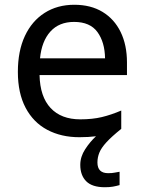

<svg xmlns="http://www.w3.org/2000/svg" viewBox="-20 -566 604 806"><path d="M389 116Q389 161 434 161Q451 161 462.5 158.5Q474 156 482 155V211Q468 215 454 217.5Q440 220 420 220Q367 220 342 195Q317 170 317 126Q317 92 337.5 60.5Q358 29 383 6Q352 10 313 10Q237 10 178.5 -21Q120 -52 87.5 -113.5Q55 -175 55 -264Q55 -352 84.5 -415Q114 -478 167.5 -512Q221 -546 292 -546Q361 -546 410.5 -516Q460 -486 486.5 -431.5Q513 -377 513 -304V-251H146Q148 -160 192.5 -112.5Q237 -65 317 -65Q368 -65 407.5 -74.5Q447 -84 489 -102V-25Q449 7 427 31Q405 55 397 75Q389 95 389 116ZM291 -474Q228 -474 191.5 -433.5Q155 -393 148 -321H421Q420 -389 389 -431.5Q358 -474 291 -474Z"/></svg>

Font: Noto Sans Glagolitic
Style: Regular
Weight: 400
Designer: Monotype Design Team
Foundry: Monotype Imaging Inc.
Version: Version 2.004; ttfautohint (v1.8.4.7-5d5b)